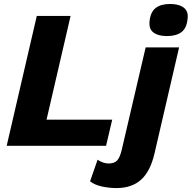

<svg xmlns="http://www.w3.org/2000/svg" viewBox="-20 -741 974 976"><path d="M216.6 -132.6H550.4L519.2 0H14L167 -660H338.8ZM828 -557.6Q784.2 -557.6 759.9 -576Q735.6 -594.4 740.4 -634.2Q745.2 -680.2 771.5 -700.5Q797.8 -720.8 844.8 -720.8Q889.8 -720.8 914.1 -702.1Q938.4 -683.4 933.6 -646Q928.8 -597 901.9 -577.3Q875 -557.6 828 -557.6ZM572.6 215Q535.4 215 498.7 207.2Q462 199.4 437.8 180.8L476 71Q488.2 79.4 502.6 84.7Q517 90 531.8 90Q561.6 90 575.9 74.3Q590.2 58.6 599.6 17.4L720.4 -500H890.4L765.4 39Q744 131 696.5 173Q649 215 572.6 215Z"/></svg>

Font: Work Sans
Style: Italic
Weight: 400
Italic angle: -13°
Designer: Wei Huang
Foundry: Wei Huang
Version: Version 2.012